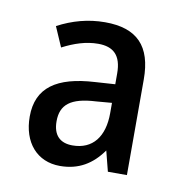

<svg xmlns="http://www.w3.org/2000/svg" viewBox="-50 -770 420 437"><g transform="rotate(10 159.5 -552.0)"><path d="M160 -722C121 -722 85 -712 51 -694L71 -648C98 -662 125 -671 153 -671C188 -671 207 -654 207 -612V-587L161 -584C73 -579 28 -548 28 -481C28 -421 62 -382 115 -382C158 -382 189 -401 213 -435L225 -388H269V-609C269 -686 234 -722 160 -722ZM171 -541 207 -544V-520C207 -466 182 -433 135 -433C107 -433 90 -448 90 -481C90 -519 112 -538 171 -541Z"/></g></svg>

Font: Noto Sans Telugu Condensed
Style: Regular
Weight: 400
Width: 3
Designer: Jelle Bosma - Monotype Design Team
Foundry: Monotype Imaging Inc.
Version: Version 2.005